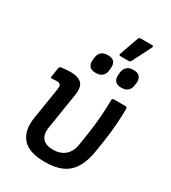

<svg xmlns="http://www.w3.org/2000/svg" viewBox="-210 -969 965 1086"><g transform="rotate(30 273.0 -426.0)"><path d="M260 12Q155 12 112.5 -37.5Q70 -87 85 -177L116 -372Q121 -401 115 -409.5Q109 -418 91 -418Q85 -418 76.5 -417.5Q68 -417 60 -416Q50 -415 52 -426L61 -486Q62 -491 65 -493.5Q68 -496 73 -497Q88 -499 103.5 -500.5Q119 -502 134 -502Q182 -502 205.5 -480Q229 -458 220 -403L183 -169Q175 -122 196 -96.5Q217 -71 266 -71Q312 -71 342.5 -96.5Q373 -122 381 -175L391 -240Q402 -311 406.5 -372.5Q411 -434 411 -479Q411 -490 422 -490H499Q509 -490 509 -479Q509 -438 505.5 -382Q502 -326 492 -261L480 -183Q464 -83 413 -35.5Q362 12 260 12ZM333 -720Q321 -720 324 -731L367 -853Q370 -864 381 -864H457Q461 -864 463 -861Q465 -858 463 -853L401 -731Q396 -720 386 -720ZM257 -568Q228 -568 216 -583.5Q204 -599 207 -623L208 -635Q210 -661 225 -675.5Q240 -690 269 -690Q299 -690 310.5 -674.5Q322 -659 319 -635L318 -623Q316 -597 301 -582.5Q286 -568 257 -568ZM425 -568Q395 -568 383.5 -583.5Q372 -599 374 -623L375 -635Q378 -661 392.5 -675.5Q407 -690 436 -690Q466 -690 477.5 -674.5Q489 -659 487 -635L485 -623Q483 -597 468 -582.5Q453 -568 425 -568Z"/></g></svg>

Font: Sofia Sans SemiBold
Style: Italic
Weight: 600
Italic angle: -9°
Designer: Botio Nikoltchev, Ani Petrova
Foundry: lettersoup
Version: Version 4.100-B